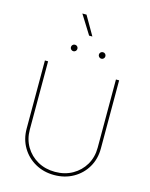

<svg xmlns="http://www.w3.org/2000/svg" viewBox="-156 -1201 1025 1308"><g transform="rotate(15 356.0 -546.5)"><path d="M356 10.3Q281.7 10.3 222.4 -23.2Q163.1 -56.6 128.7 -114.7Q94.2 -172.9 94.2 -246.6V-727.5H116.7V-246.6Q116.7 -179.2 147.9 -126.2Q179.2 -73.2 233.4 -42.7Q287.6 -12.2 356 -12.2Q424.8 -12.2 478.8 -42.7Q532.7 -73.2 564 -126.2Q595.2 -179.2 595.2 -246.6V-727.5H617.7V-246.6Q617.7 -172.9 583.5 -114.7Q549.3 -56.6 490 -23.2Q430.7 10.3 356 10.3ZM461.9 -838.4Q452.6 -838.4 445.8 -845.2Q439 -852.1 439 -861.3Q439 -871.1 445.8 -877.7Q452.6 -884.3 461.9 -884.3Q471.7 -884.3 478.3 -877.7Q484.9 -871.1 484.9 -861.3Q484.9 -852.1 478.3 -845.2Q471.7 -838.4 461.9 -838.4ZM264.6 -838.4Q255.4 -838.4 248.5 -845.2Q241.7 -852.1 241.7 -861.3Q241.7 -871.1 248.5 -877.7Q255.4 -884.3 264.6 -884.3Q274.4 -884.3 281 -877.7Q287.6 -871.1 287.6 -861.3Q287.6 -852.1 281 -845.2Q274.4 -838.4 264.6 -838.4ZM341.3 -968.8 257.8 -1102.5H287.1L364.3 -968.8Z"/></g></svg>

Font: Inter 16pt Thin
Style: Regular
Weight: 250
Version: Version 4.001;git-66647c0bb